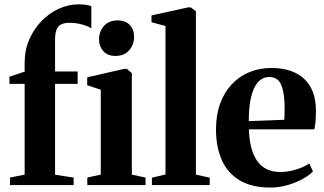

<svg xmlns="http://www.w3.org/2000/svg" viewBox="-20 -852 1494 884"><path d="M26 0V-34.5L93.5 -48V-466H23.5V-499L93.5 -522V-564.5Q93.5 -621.5 114.8 -670.2Q136 -719 171.5 -755.5Q207 -792 251.2 -812Q295.5 -832 341 -832Q364.5 -832 379.2 -829.2Q394 -826.5 400.5 -823.5V-721.5Q385.5 -731.5 358 -739.2Q330.5 -747 300 -747Q277 -747 262.2 -740Q247.5 -733 240.5 -715.8Q233.5 -698.5 233.5 -668V-523H337.5V-466H233.5V-47.5L319 -34.5V0ZM382 0V-34.5L444 -48V-439L381.5 -459.5V-496L552 -535H564L587 -515.5V-48L650 -34.5V0ZM511 -594.5Q475 -594.5 455.5 -616.8Q436 -639 436 -670Q436 -707 458.5 -732.5Q481 -758 521.5 -758H522.5Q558.5 -758 578 -736.5Q597.5 -715 597.5 -683.5Q597.5 -647 575 -620.8Q552.5 -594.5 512 -594.5Z M742 -48.5V-732.5L677.5 -749.5V-781L846 -818H858.5L882 -800V-48L945.5 -34V0H679.5V-34Z M1224.5 11.5Q1138.5 11.5 1083.2 -21.8Q1028 -55 1001.2 -115.2Q974.5 -175.5 974.5 -256Q974.5 -322.5 993.5 -374.8Q1012.5 -427 1047 -463.8Q1081.5 -500.5 1128 -519.8Q1174.5 -539 1229.5 -539Q1326 -539 1379.5 -489.8Q1433 -440.5 1434.5 -348.5Q1434.5 -315.5 1432.8 -293Q1431 -270.5 1427 -256.5H1126Q1127.5 -208 1137.2 -171.2Q1147 -134.5 1165 -109.8Q1183 -85 1209.5 -72.5Q1236 -60 1271.5 -60Q1306 -60 1344 -71.8Q1382 -83.5 1404 -99.5L1421 -63Q1406 -46.5 1375.5 -29.2Q1345 -12 1305.8 -0.2Q1266.5 11.5 1224.5 11.5ZM1125.5 -294.5 1289 -300.5Q1289.5 -314 1290 -327Q1290.5 -340 1290.5 -353.5Q1290.5 -422.5 1275.2 -460Q1260 -497.5 1219.5 -497.5Q1199 -497.5 1182 -486.2Q1165 -475 1152.2 -450.5Q1139.5 -426 1132.5 -387.5Q1125.5 -349 1125.5 -294.5Z"/></svg>

Font: Merriweather 96pt
Style: Bold
Weight: 700
Version: Version 2.100